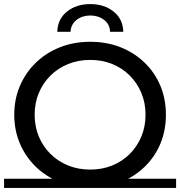

<svg xmlns="http://www.w3.org/2000/svg" viewBox="-22 -913 884 942"><path d="M421 8Q341 8 272.5 -19Q204 -46 154 -94.5Q104 -143 76 -208Q48 -273 48 -350Q48 -427 76 -492Q104 -557 154 -605.5Q204 -654 272 -681Q340 -708 421 -708Q501 -708 568.5 -681.5Q636 -655 686.5 -606.5Q737 -558 764.5 -493Q792 -428 792 -350Q792 -272 764.5 -207Q737 -142 686.5 -93.5Q636 -45 568.5 -18.5Q501 8 421 8ZM421 -81Q479 -81 528.5 -101Q578 -121 614.5 -157.5Q651 -194 671.5 -243Q692 -292 692 -350Q692 -408 671.5 -457Q651 -506 614.5 -542.5Q578 -579 528.5 -599Q479 -619 421 -619Q362 -619 312.5 -599Q263 -579 226 -542.5Q189 -506 168.5 -457Q148 -408 148 -350Q148 -292 168.5 -243Q189 -194 226 -157.5Q263 -121 312.5 -101Q362 -81 421 -81ZM-2 -36H842V9H-2ZM259 -757Q261 -820 307 -856.5Q353 -893 421 -893Q489 -893 535 -856.5Q581 -820 583 -757H518Q517 -794 488.5 -815.5Q460 -837 421 -837Q382 -837 354 -815.5Q326 -794 324 -757Z"/></svg>

Font: Montserrat Underline Thin Medium
Style: Regular
Weight: 500
Version: Version 9.000